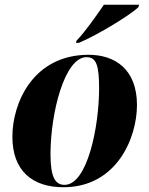

<svg xmlns="http://www.w3.org/2000/svg" viewBox="-20 -776 626 806"><path d="M301 -605 299 -596H311C392 -630 530 -715 561 -746L564 -756H416C386 -712 338 -643 301 -605ZM246 10C470 10 555 -197 555 -335C555 -485 463 -546 352 -546C119 -546 32 -344 32 -202C32 -59 116 10 246 10ZM251 0C211 0 192 -34 192 -129C192 -301 251 -536 343 -536C384 -536 396 -503 396 -405C396 -245 347 0 251 0Z"/></svg>

Font: Noto Serif Display SemiCondensed ExtraBold
Style: Italic
Weight: 800
Width: 4
Italic angle: -12°
Designer: Monotype Design Team
Foundry: Monotype Imaging Inc.
Version: Version 2.009